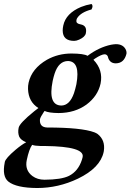

<svg xmlns="http://www.w3.org/2000/svg" viewBox="-36 -715 662 973"><path d="M339.8 -507.8Q282.2 -507.8 281.7 -560.1Q281.7 -572.3 284.7 -585.9Q297.9 -647.5 374.5 -679.7Q399.9 -689.9 427.7 -694.8Q438 -686 427.7 -667Q373.5 -652.8 355 -623Q352.1 -618.2 351.6 -613.8Q350.6 -607.9 351.6 -604Q352.5 -600.1 356.2 -597.7Q359.9 -595.2 362.3 -594.2Q364.7 -593.3 367.2 -592.8L375.5 -590.8Q406.7 -583.5 398.9 -545.9Q395 -527.8 365.2 -514.2Q351.1 -507.8 339.8 -507.8ZM351.1 -288.1Q372.1 -403.3 309.1 -405.8Q261.7 -405.8 240.7 -341.8Q235.4 -325.2 231 -305.2Q206.1 -181.6 274.4 -180.2Q316.9 -180.2 338.9 -242.7Q345.7 -263.2 351.1 -288.1ZM169.9 24.9Q140.6 24.4 127 19Q111.3 40.5 99.6 96.2Q88.9 147.5 128.4 177.2Q153.8 195.8 189.5 195.8Q274.9 195.3 313.5 176.3Q360.8 152.3 379.4 93.8Q381.3 86.9 382.8 81.1Q394 27.3 192.9 24.9Q182.1 24.9 169.9 24.9ZM550.8 -394Q522.5 -394 512.7 -420.4Q511.2 -424.8 510.7 -428.2Q505.9 -439.5 494.6 -439.9Q479 -439.9 445.8 -418.5Q439.9 -414.6 437.5 -412.1Q487.8 -360.4 473.6 -291Q459.5 -228 402.3 -185.1Q343.8 -142.6 261.2 -142.1Q210.4 -142.6 189.9 -152.8Q188 -149.9 183.6 -143.6Q169.4 -122.6 166.5 -110.8Q163.1 -70.3 202.6 -68.8Q377 -68.8 442.4 -44.4Q453.1 -40 458.5 -36.1Q498.5 -4.9 490.2 50.3Q489.7 53.2 489.3 55.2Q472.2 135.7 358.9 190.4Q259.8 237.8 152.3 237.8Q46.9 237.3 6.3 205.1Q-25.9 178.7 -12.2 109.4Q-11.7 107.4 -11.7 106Q-7.8 86.9 43 43.9Q71.8 19.5 96.7 5.9Q70.3 -4.4 61.5 -22Q53.2 -42.5 58.6 -67.9Q63.5 -91.3 137.2 -150.9Q148.9 -160.2 158.7 -167.5Q108.4 -198.7 106 -263.7Q105.5 -280.3 108.9 -295.9Q125 -367.7 201.7 -412.1Q258.3 -443.8 326.2 -443.8Q388.7 -443.4 407.7 -432.1Q465.8 -475.6 526.9 -488.3Q540.5 -490.7 551.3 -491.2Q589.4 -491.2 602.5 -461.4Q606.4 -451.2 605 -442.9Q593.3 -394.5 550.8 -394Z"/></svg>

Font: Linux Libertine Slanted O
Style: Bold Slanted
Weight: 700
Designer: Philipp H. Poll
Foundry: Philipp H. Poll
Version: Version 5.0.0